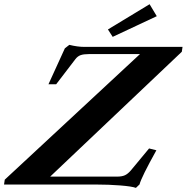

<svg xmlns="http://www.w3.org/2000/svg" viewBox="-82 -889 900 925"><path d="M460.9 -711.4 438 -747.1 638.7 -868.7 673.3 -811ZM572.8 16.1Q552.7 8.8 497.3 4.4Q441.9 0 380.9 0H-62.5L-59.1 -23.4L592.3 -628.4H345.7Q320.8 -628.4 306.4 -623.3Q292 -618.2 281.2 -604L188.5 -482.9H151.4L230.5 -656.2L252 -672.9Q292 -663.1 324.2 -663.1H797.4L793.9 -639.6L159.7 -38.1H481.4Q505.4 -38.1 519.8 -44.7Q534.2 -51.3 548.8 -68.4L636.2 -173.8L671.4 -165Q598.6 -34.2 590.3 -0.5Z"/></svg>

Font: Elstob 10pt
Style: Bold Italic
Weight: 700
Italic angle: -20°
Designer: Peter S. Baker
Version: Version 1.015